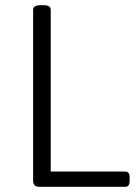

<svg xmlns="http://www.w3.org/2000/svg" viewBox="-20 -722 524 742"><path d="M132 0Q108 0 108 -23V-684Q108 -693 115 -697.5Q122 -702 138 -702H146Q163 -702 169.5 -697.5Q176 -693 176 -684V-59H464Q481 -59 481 -36V-23Q481 0 464 0Z"/></svg>

Font: Asap Light
Style: Regular
Weight: 300
Designer: Pablo Cosgaya
Foundry: Omnibus-Type
Version: Version 3.001